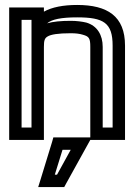

<svg xmlns="http://www.w3.org/2000/svg" viewBox="-20 -539 540 774"><path d="M107 -350V-300V-25H67V-459H107V-425V-350ZM291 -469C398 -469 434 -447 434 -355V-25H394V-350C394 -398 372 -435 328 -448C311 -452 289 -455 265 -455C226 -455 194 -452 170 -445C189 -461 226 -469 291 -469ZM308 15H214H195L190 33L144 183L134 215H168H225H239L246 202L329 52L344 25H369H459H484V0V-355C484 -474 413 -519 291 -519C235 -519 189 -510 157 -492V-509H132H42H17V-484V0V25H42H132H157V0V-350C157 -376 160 -385 172 -392C185 -400 214 -405 265 -405C286 -405 301 -403 314 -399C339 -392 344 -385 344 -350V0V15H308ZM265 65 210 165H201L232 65H265Z"/></svg>

Font: Gamestation DisplayOutline
Style: Regular
Weight: 400
Designer: Jonas Hecksher
Foundry: Jonas Hecksher, Playtypeª, e-types AS
Version: Version 1.003